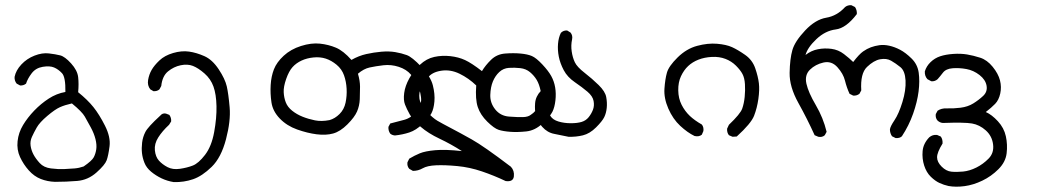

<svg xmlns="http://www.w3.org/2000/svg" viewBox="-20 -416 4040 737"><path d="M191 282Q162 281 136.5 271Q111 261 90.5 238Q70 215 57 187Q44 159 47.5 126Q51 93 68.5 64Q86 35 111.5 8.5Q137 -18 167 -37.5Q197 -57 231 -63Q232 -120 218 -135Q204 -150 187.5 -157Q171 -164 144 -159.5Q117 -155 101.5 -134.5Q86 -114 80 -95Q70 -87 57 -88L44 -95Q35 -106 36 -121Q41 -146 62 -168.5Q83 -191 112.5 -202.5Q142 -214 167.5 -211Q193 -208 211 -203.5Q229 -199 253 -172.5Q277 -146 280 -120Q283 -94 280 -62Q316 -33 338.5 -5Q361 23 383 66.5Q405 110 400.5 145.5Q396 181 389.5 199Q383 217 350.5 246Q318 275 276.5 278.5Q235 282 191 282ZM301 223Q333 201 340 187.5Q347 174 349.5 157Q352 140 346.5 118Q341 96 328.5 73Q316 50 305.5 31.5Q295 13 256 -19Q229 -13 210 -4.5Q191 4 161.5 29Q132 54 121 73.5Q110 93 102.5 109.5Q95 126 97.5 143.5Q100 161 108.5 177Q117 193 132.5 210Q148 227 175.5 230.5Q203 234 226 233Q249 232 266.5 230.5Q284 229 301 223Z M647 283Q622 279 600 268.5Q578 258 560 243Q542 228 534.5 209Q527 190 525 171.5Q523 153 525.5 131.5Q528 110 538 90.5Q548 71 595 28Q604 17 617 20L630 25Q638 36 637 50L629 63Q603 87 587.5 111.5Q572 136 574.5 161Q577 186 590 200.5Q603 215 623 225.5Q643 236 670.5 232Q698 228 720 219.5Q742 211 767 178.5Q792 146 802 91.5Q812 37 811 -8.5Q810 -54 799.5 -83.5Q789 -113 765 -134Q741 -155 720.5 -163Q700 -171 673.5 -165.5Q647 -160 625 -142Q603 -124 599 -86L592 -73Q583 -65 569 -66L557 -73Q545 -88 548.5 -109Q552 -130 562 -147.5Q572 -165 592 -184Q612 -203 644.5 -212.5Q677 -222 705.5 -218Q734 -214 764.5 -200.5Q795 -187 819.5 -150Q844 -113 850.5 -84.5Q857 -56 861.5 -4Q866 48 847.5 118.5Q829 189 792.5 224.5Q756 260 721 272Q686 284 647 283Z M1496 104Q1485 103 1478 97Q1470 86 1471 71L1478 58Q1505 51 1531.5 44Q1558 37 1579 11.5Q1600 -14 1596 -43Q1592 -72 1583.5 -90.5Q1575 -109 1557.5 -129.5Q1540 -150 1510.5 -159.5Q1481 -169 1451.5 -165.5Q1422 -162 1399 -157Q1376 -152 1354 -133Q1362 -106 1362 -83Q1362 -60 1361 -35Q1360 -10 1350.5 12Q1341 34 1313.5 61.5Q1286 89 1258.5 96.5Q1231 104 1195.5 99.5Q1160 95 1120.5 81Q1081 67 1054 39Q1027 11 1022 -23Q1017 -57 1019 -90Q1021 -123 1031.5 -150Q1042 -177 1069 -202Q1096 -227 1135.5 -239.5Q1175 -252 1208 -248.5Q1241 -245 1269.5 -233Q1298 -221 1329 -186Q1357 -202 1386 -208.5Q1415 -215 1444 -217.5Q1473 -220 1497 -216Q1521 -212 1541.5 -204.5Q1562 -197 1597.5 -159.5Q1633 -122 1641.5 -88.5Q1650 -55 1647.5 -26.5Q1645 2 1636 19Q1627 36 1602 60Q1577 84 1551 92.5Q1525 101 1496 104ZM1245 45Q1266 39 1283.5 21.5Q1301 4 1306.5 -22Q1312 -48 1310.5 -75.5Q1309 -103 1300.5 -127Q1292 -151 1272 -167.5Q1252 -184 1230.5 -191Q1209 -198 1183.5 -195.5Q1158 -193 1137.5 -183.5Q1117 -174 1103 -158.5Q1089 -143 1078.5 -113Q1068 -83 1069 -62Q1070 -41 1077 -23Q1084 -5 1101.5 9Q1119 23 1141.5 32Q1164 41 1189 46Q1214 51 1245 45Z M1921 279Q1877 258 1830 242Q1783 226 1735.5 221.5Q1688 217 1654 218.5Q1620 220 1602.5 230Q1585 240 1565 240L1551 232Q1542 222 1544 207L1551 193Q1571 181 1591.5 172.5Q1612 164 1651 160.5Q1690 157 1753 164Q1711 137 1667.5 116.5Q1624 96 1594.5 70.5Q1565 45 1553 23.5Q1541 2 1534.5 -15Q1528 -32 1531.5 -59Q1535 -86 1551 -115Q1567 -144 1592 -167.5Q1617 -191 1647 -197.5Q1677 -204 1708.5 -200.5Q1740 -197 1765 -185.5Q1790 -174 1830 -143Q1843 -165 1865 -186.5Q1887 -208 1919 -210.5Q1951 -213 1978 -210.5Q2005 -208 2021.5 -201Q2038 -194 2061.5 -169Q2085 -144 2096 -124Q2107 -104 2111 -80.5Q2115 -57 2112 -30.5Q2109 -4 2100.5 13Q2092 30 2063 57.5Q2034 85 2000 88.5Q1966 92 1939 90Q1912 88 1894.5 82.5Q1877 77 1850.5 51Q1824 25 1814 -5Q1804 -35 1808 -88Q1779 -116 1744 -133Q1709 -150 1673.5 -144.5Q1638 -139 1622.5 -118Q1607 -97 1597 -79Q1587 -61 1590 -38Q1593 -15 1617 11Q1641 37 1659 47.5Q1677 58 1710.5 75.5Q1744 93 1790.5 119Q1837 145 1941 224Q1955 239 1952.5 261Q1950 283 1921 279ZM2017 25Q2038 12 2049.5 -13.5Q2061 -39 2055.5 -66Q2050 -93 2040 -109.5Q2030 -126 2014.5 -139Q1999 -152 1977 -154.5Q1955 -157 1933.5 -155.5Q1912 -154 1896.5 -139.5Q1881 -125 1872 -103.5Q1863 -82 1862 -51.5Q1861 -21 1881 4Q1901 29 1934 31.5Q1967 34 1987 33.5Q2007 33 2017 25Z M2162 109Q2135 103 2108 98Q2081 93 2061.5 71Q2042 49 2037 28Q2032 7 2034 -19.5Q2036 -46 2056 -67Q2067 -77 2081 -75L2094 -69Q2102 -59 2101 -46Q2085 -24 2084.5 -4.5Q2084 15 2093 29.5Q2102 44 2124 50.5Q2146 57 2171 57Q2196 57 2212.5 52Q2229 47 2239.5 34Q2250 21 2256 5.5Q2262 -10 2258.5 -28.5Q2255 -47 2235 -64Q2215 -81 2186.5 -100.5Q2158 -120 2144 -146.5Q2130 -173 2125 -198.5Q2120 -224 2122 -248Q2124 -272 2133 -290Q2143 -300 2157 -299L2170 -291Q2179 -280 2176 -265Q2171 -242 2174.5 -218.5Q2178 -195 2186.5 -177Q2195 -159 2224 -136.5Q2253 -114 2278 -89.5Q2303 -65 2307 -43.5Q2311 -22 2309 -2Q2307 18 2299.5 33.5Q2292 49 2268 73Q2244 97 2217.5 103.5Q2191 110 2162 109Z M2792 109 2778 103Q2770 93 2771 78L2778 63Q2822 21 2829 1Q2836 -19 2838.5 -44Q2841 -69 2839.5 -93Q2838 -117 2830 -132Q2822 -147 2805 -164Q2788 -181 2764.5 -190Q2741 -199 2712.5 -197.5Q2684 -196 2661 -187Q2638 -178 2621.5 -162.5Q2605 -147 2594 -123.5Q2583 -100 2583.5 -69Q2584 -38 2596.5 -13.5Q2609 11 2628 29Q2646 46 2674 62Q2682 72 2680 87L2674 101Q2663 110 2646 106Q2619 93 2591 67Q2563 41 2545.5 1Q2528 -39 2530.5 -75.5Q2533 -112 2540 -137Q2547 -162 2581 -195.5Q2615 -229 2656 -240Q2697 -251 2732.5 -248Q2768 -245 2790 -235Q2812 -225 2840 -205.5Q2868 -186 2879 -154Q2890 -122 2893 -96.5Q2896 -71 2891 -36Q2886 -1 2874.5 28.5Q2863 58 2808 108Z M3418 114 3404 107Q3396 95 3396 81Q3397 70 3413.5 45.5Q3430 21 3444 -24.5Q3458 -70 3456 -107Q3454 -144 3436 -158.5Q3418 -173 3400.5 -183Q3383 -193 3358.5 -188.5Q3334 -184 3308 -159Q3282 -134 3286 -69L3279 -56Q3269 -48 3255 -49L3241 -56Q3230 -80 3223.5 -106.5Q3217 -133 3194.5 -158Q3172 -183 3141 -176Q3110 -169 3089 -148.5Q3068 -128 3075.5 -94.5Q3083 -61 3111.5 -12.5Q3140 36 3153 90L3146 103Q3136 112 3121 109L3107 103Q3079 41 3044.5 -21Q3010 -83 3011 -136.5Q3012 -190 3021.5 -223.5Q3031 -257 3070.5 -299Q3110 -341 3151.5 -348Q3193 -355 3224 -389Q3234 -397 3248 -396L3262 -389Q3270 -377 3269 -362Q3228 -308 3188 -303Q3148 -298 3114 -266Q3080 -234 3072 -205Q3094 -222 3119.5 -227Q3145 -232 3171.5 -228.5Q3198 -225 3219.5 -208.5Q3241 -192 3255 -178Q3278 -208 3293 -218.5Q3308 -229 3323 -234.5Q3338 -240 3355.5 -242.5Q3373 -245 3393.5 -240.5Q3414 -236 3435 -225Q3456 -214 3479 -191.5Q3502 -169 3506.5 -137Q3511 -105 3506 -65Q3501 -25 3485 20.5Q3469 66 3442 107Q3434 115 3418 114Z M3621 298Q3603 294 3586.5 286.5Q3570 279 3553 262.5Q3536 246 3527.5 219.5Q3519 193 3521.5 164Q3524 135 3547 111Q3560 100 3577 102L3591 108Q3599 118 3598 135Q3577 169 3577 187.5Q3577 206 3594.5 223.5Q3612 241 3632 243Q3652 245 3677 242.5Q3702 240 3728 227Q3754 214 3775 192.5Q3796 171 3792 138.5Q3788 106 3764 84.5Q3740 63 3711 58Q3682 53 3599 56Q3588 55 3579 47Q3570 37 3572 22L3579 9Q3594 -1 3614 0Q3639 1 3667 -2.5Q3695 -6 3716 -19Q3737 -32 3754 -48Q3771 -64 3767 -87Q3763 -110 3740 -128Q3717 -146 3689.5 -151Q3662 -156 3636.5 -154Q3611 -152 3599.5 -137Q3588 -122 3579 -112Q3569 -103 3555 -104L3540 -112Q3529 -124 3530 -142Q3536 -162 3552 -177.5Q3568 -193 3589 -200Q3610 -207 3639 -209Q3668 -211 3692 -207Q3716 -203 3742.5 -194.5Q3769 -186 3790.5 -159.5Q3812 -133 3818.5 -107.5Q3825 -82 3819.5 -57Q3814 -32 3800 -17.5Q3786 -3 3764 14Q3787 24 3810.5 49.5Q3834 75 3841 107Q3848 139 3844 172.5Q3840 206 3812.5 233.5Q3785 261 3750.5 277.5Q3716 294 3682.5 298.5Q3649 303 3621 298Z"/></svg>

Font: NaniFont Regular
Style: Regular
Weight: 400
Designer: Nanigashitei
Version: Version 1.036